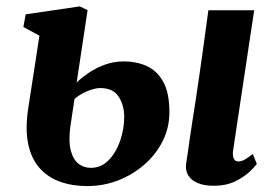

<svg xmlns="http://www.w3.org/2000/svg" viewBox="-20 -586 883 616"><path d="M666 10Q635 10 614.2 1.2Q593.5 -7.5 584 -23.2Q574.5 -39 577 -60Q579.5 -75.5 582.5 -96.2Q585.5 -117 589.2 -143.5Q593 -170 598 -201.8Q603 -233.5 608.8 -271.2Q614.5 -309 620.8 -352.8Q627 -396.5 634 -446.5Q641 -496.5 648.5 -553H795.5L728 -104.5Q725.5 -86.5 730 -77.2Q734.5 -68 745 -68Q754 -68 764.2 -73.5Q774.5 -79 791 -92L804 -60Q798.5 -52 781 -35.2Q763.5 -18.5 734.5 -4.2Q705.5 10 666 10ZM260.5 11Q212 11 172.8 -3Q133.5 -17 107 -46.8Q80.5 -76.5 70.5 -123.8Q60.5 -171 70.5 -238L106.5 -471.5L55 -499.5L62.5 -540L236 -565.5L261 -553.5L226 -321.5Q241.5 -336.5 264.5 -352.2Q287.5 -368 316.5 -378.5Q345.5 -389 377.5 -389Q417 -389 450 -374.5Q483 -360 503.2 -324.5Q523.5 -289 523.5 -226Q523.5 -176.5 502 -133.5Q480.5 -90.5 443.2 -58Q406 -25.5 358.8 -7.2Q311.5 11 260.5 11ZM271 -47.5Q305 -47.5 329 -72.5Q353 -97.5 365.8 -135.2Q378.5 -173 378.5 -210.5Q378.5 -248 360.8 -275.8Q343 -303.5 301 -303.5Q290.5 -303.5 275.8 -299.2Q261 -295 246 -287Q231 -279 219 -268.5Q215.5 -246 212.2 -223.2Q209 -200.5 205.5 -178Q199.5 -131.5 207.2 -102.5Q215 -73.5 232.2 -60.5Q249.5 -47.5 271 -47.5Z"/></svg>

Font: Merriweather 24pt ExtraBold
Style: Italic
Weight: 800
Italic angle: -7.8°
Version: Version 2.101